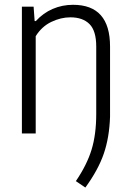

<svg xmlns="http://www.w3.org/2000/svg" viewBox="-20 -570 558 820"><path d="M304 203.5Q351 134.5 371 69.5Q391 4.5 391 -84V-371Q391 -438.5 362.2 -467.2Q333.5 -496 280.5 -496Q240 -496 199.2 -476.5Q158.5 -457 132.5 -415.5V0H73.5V-541.5H123.5L128 -480H133Q164.5 -514.5 205.2 -532Q246 -549.5 292 -549.5Q450 -549.5 450 -371.5V-71.5Q447 17.5 423.2 86.5Q399.5 155.5 344.5 231Z"/></svg>

Font: Encode Sans Semi Condensed Light
Style: Regular
Weight: 300
Width: 4
Designer: Multiple Designers
Foundry: Impallari Type
Version: Version 2.000